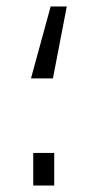

<svg xmlns="http://www.w3.org/2000/svg" viewBox="-20 -575 280 595"><path d="M144 -332H76L137 -555H187ZM148 0H83V-101H148Z"/></svg>

Font: Cairo Light
Style: Regular
Weight: 300
Designer: Mohamed Gaber, Accademia di Belle Arti di Urbino and others
Foundry: Kief Type Foundry, Accademia di Belle Arti di Urbino and others
Version: Version 3.011